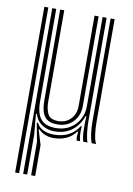

<svg xmlns="http://www.w3.org/2000/svg" viewBox="-89 -657 633 913"><g transform="rotate(10 227.5 -200.0)"><path d="M88.5 200 88 -600H107.2L107.8 -153.2Q108 -94.5 130.8 -68Q153.5 -41.5 201.8 -41.5Q242.2 -41.5 271.2 -59.5Q300.2 -77.5 315.6 -106.1Q331 -134.8 331 -166.8V-600H350.5V-106.8Q350.5 -74 353.8 -46.6Q357 -19.2 363.8 0H343.5Q337 -21 336 -48.5Q335 -76 336.2 -106.5Q336.5 -110.2 336.9 -114.1Q337.2 -118 337.2 -121.8H333Q317.2 -76.2 282.8 -50.5Q248.2 -24.8 197.8 -25Q165.8 -25.2 139.5 -42Q113.2 -58.8 103 -92.2H98.8L107.8 7V200ZM49.8 200V-600H69V200ZM206 -59.8Q171.5 -59.8 154.6 -74.5Q137.8 -89.2 132.4 -111.5Q127 -133.8 127 -156.2L126.2 -600H145.8L146.2 -157Q146.2 -126 157.4 -101.1Q168.5 -76.2 208.8 -76.2Q245.2 -76.2 268.8 -100.6Q292.2 -125 292.2 -164V-600H311.8V-165.5Q311.8 -121.2 283.1 -90.5Q254.5 -59.8 206 -59.8ZM384.2 0Q369.8 -36 369.8 -106.8V-600H389.2V-106.8Q389.2 -71.2 393.2 -43.4Q397.2 -15.5 405.2 0ZM127 200 126.8 39 109.8 -51.2 116 -51Q127 -29.2 149.1 -19.2Q171.2 -9.2 198.8 -9.2Q241.5 -9.2 271.2 -25.4Q301 -41.5 319 -71.2H323.8Q319.8 -29.2 327.8 0H311.5Q309.2 -8.5 309.5 -19.6Q309.8 -30.8 311.2 -43.5H308Q289.2 -17.5 261.4 -5.1Q233.5 7.2 200.8 7.2Q178.2 7.2 159 -0.8Q139.8 -8.8 128.5 -21.5H124.2L146.2 50.8L146.5 200Z"/></g></svg>

Font: Big Shoulders Inline Text SemiBold
Style: Regular
Weight: 600
Designer: Patric King
Foundry: XO Type Co
Version: Version 1.000